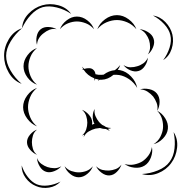

<svg xmlns="http://www.w3.org/2000/svg" viewBox="-111 -828 887 939"><path d="M-3 -690Q-1 -730 28 -760.5Q57 -791 95 -802Q133 -813 173.5 -802.5Q214 -792 237 -760Q205 -782 166.5 -791.5Q128 -801 98 -793Q67 -784 40 -755Q13 -726 -3 -690ZM365 -685Q375 -713 402.5 -733.5Q430 -754 461 -754Q491 -754 518.5 -733.5Q546 -713 556 -685Q537 -708 511 -719Q485 -730 461 -730Q436 -730 410 -719Q384 -708 365 -685ZM637 -752Q672 -747 698 -720Q724 -693 732 -659Q740 -625 728.5 -589Q717 -553 687 -534Q708 -562 718.5 -595.5Q729 -629 722 -657Q716 -684 692 -710Q668 -736 637 -752ZM182 -685Q191 -710 215 -728.5Q239 -747 265 -747Q292 -747 316 -728.5Q340 -710 349 -685Q332 -705 309 -714Q286 -723 265 -723Q244 -723 221.5 -714Q199 -705 182 -685ZM70 -609Q64 -627 68.5 -650Q73 -673 88 -685Q103 -697 126 -696Q149 -695 166 -685Q147 -689 131 -682.5Q115 -676 103 -666Q90 -657 80.5 -642.5Q71 -628 70 -609ZM-5 -418Q-45 -433 -68 -472.5Q-91 -512 -91 -555Q-91 -598 -67.5 -637Q-44 -676 -3 -690Q-36 -663 -58.5 -626Q-81 -589 -81 -555Q-81 -520 -59.5 -483Q-38 -446 -5 -418ZM572 -685Q592 -684 613 -671Q634 -658 640 -639Q647 -620 637.5 -597Q628 -574 612 -562Q623 -579 623 -597.5Q623 -616 618 -632Q613 -647 602 -662Q591 -677 572 -685ZM70 -414Q43 -423 23.5 -449Q4 -475 4 -504Q4 -532 23.5 -558Q43 -584 70 -593Q48 -575 38 -550.5Q28 -526 28 -504Q28 -481 38 -456.5Q48 -432 70 -414ZM612 -546Q611 -526 598 -506Q585 -486 567 -481Q548 -475 526 -484.5Q504 -494 493 -510Q509 -499 527 -499Q545 -499 560 -504Q575 -508 589.5 -518Q604 -528 612 -546ZM290 -487Q293 -488 296 -490Q293 -496 290 -502Q295 -496 301 -491Q313 -495 325.5 -494.5Q338 -494 345 -487Q354 -480 356 -465Q371 -461 385 -462Q391 -462 396 -463Q421 -482 451 -485Q466 -496 477 -510Q473 -497 465 -486Q470 -485 476 -485Q506 -479 530 -454Q554 -429 560 -398Q544 -425 520 -441Q496 -457 472 -461Q458 -463 444 -462Q417 -439 386 -438Q381 -438 376 -438Q372 -435 368 -432Q370 -436 372 -439Q364 -440 355 -443Q354 -437 352 -432Q352 -439 350 -445Q317 -458 298 -487Q294 -487 290 -487ZM70 -210Q42 -221 22 -248Q2 -275 2 -304Q2 -334 22 -361Q42 -388 70 -398Q47 -379 36.5 -353.5Q26 -328 26 -304Q26 -281 36.5 -255Q47 -229 70 -210ZM574 -391Q594 -397 618.5 -392Q643 -387 656 -371Q670 -354 669.5 -329Q669 -304 658 -286Q662 -307 655 -325Q648 -343 638 -356Q627 -369 611 -379.5Q595 -390 574 -391ZM298 -157Q299 -164 301 -170Q295 -167 290 -165Q305 -178 310.5 -195Q316 -212 316 -228Q316 -244 310.5 -261Q305 -278 290 -291Q309 -284 324.5 -266Q340 -248 340 -228Q340 -223 339 -218Q344 -221 350 -222H351Q342 -237 342.5 -258.5Q343 -280 352 -295Q349 -276 356 -260Q363 -244 373 -232Q381 -223 389 -217Q399 -213 407 -207Q419 -202 433 -202Q426 -199 417 -198Q422 -193 426 -187Q417 -193 407 -197Q392 -197 378 -202Q367 -201 356 -199Q340 -195 323.5 -185.5Q307 -176 298 -157ZM658 -286Q681 -275 697 -249.5Q713 -224 710 -198Q707 -172 686 -150.5Q665 -129 640 -123Q662 -137 673 -158.5Q684 -180 686 -200Q688 -221 682 -244Q676 -267 658 -286ZM70 -71Q52 -78 36.5 -95.5Q21 -113 21 -133Q21 -152 36.5 -170Q52 -188 70 -194Q55 -182 50 -165Q45 -148 45 -133Q45 -117 50 -100Q55 -83 70 -71ZM738 -182Q760 -148 755 -105Q750 -62 726 -30Q702 3 662 19Q622 35 583 23Q623 21 661 5.5Q699 -10 718 -36Q738 -62 742.5 -102Q747 -142 738 -182ZM632 -109Q637 -85 627 -58Q617 -31 596 -18Q575 -5 546.5 -8Q518 -11 498 -26Q522 -19 544.5 -23.5Q567 -28 584 -38Q601 -49 614.5 -67Q628 -85 632 -109ZM189 -15Q177 0 154.5 9Q132 18 114 12Q95 6 83 -14.5Q71 -35 70 -55Q77 -37 91.5 -26.5Q106 -16 121 -11Q136 -6 154 -5.5Q172 -5 189 -15ZM483 -23Q477 -4 460.5 12.5Q444 29 424 30Q405 31 386 17Q367 3 359 -15Q373 -1 390 3Q407 7 423 6Q438 5 454.5 -1Q471 -7 483 -23ZM185 60Q163 84 129 89.5Q95 95 65 82Q35 70 14.5 42Q-6 14 -5 -19Q5 12 25 37.5Q45 63 68 73Q92 83 124 79Q156 75 185 60ZM343 -15Q336 6 316 22.5Q296 39 274 39Q252 39 232 22.5Q212 6 205 -15Q219 2 238 8.5Q257 15 274 15Q292 15 310.5 8.5Q329 2 343 -15Z"/></svg>

Font: Rubik Puddles
Style: Regular
Weight: 400
Designer: Hubert and Fischer, NaN
Foundry: Hubert and Fischer, NaN
Version: Version 2.200